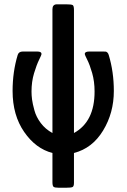

<svg xmlns="http://www.w3.org/2000/svg" viewBox="-20 -714 594 901"><path d="M39.1 -287.1Q39.1 -377 63 -456.1Q67.9 -472.2 86.9 -472.2H154.8Q174.8 -472.2 174.8 -460.9Q174.8 -456.1 163.3 -433.1Q151.9 -410.2 139.9 -370.6Q127.9 -331.1 127.9 -284.2Q127.9 -266.1 130.4 -247.1Q132.8 -228 141.4 -196.5Q149.9 -165 171.4 -136.5Q192.9 -107.9 226.1 -89.8V-670.9Q226.1 -692.9 246.1 -693.8H289.1Q315.9 -693.8 321.5 -689.9Q327.1 -686 327.1 -667V-89.8Q424.3 -143.1 423.8 -285.2Q423.8 -332 412.4 -371.6Q400.9 -411.1 389.4 -433.6Q377.9 -456.1 377.9 -460.9Q377.9 -472.2 398.9 -472.2H463.9Q472.7 -472.2 476.3 -471.7Q480 -471.2 483.9 -467.5Q487.8 -463.9 490.2 -456.1Q514.2 -377 514.2 -287.1Q514.2 -184.1 463.6 -101.1Q413.1 -18.1 327.1 3.9V144Q327.1 160.2 320.6 163.6Q314 167 290 167H255.9Q236.8 167 231.4 162.6Q226.1 158.2 226.1 141.1V3.9Q147.9 -16.1 93.5 -94.7Q39.1 -173.3 39.1 -287.1Z"/></svg>

Font: CMU Sans Serif Demi Condensed
Style: DemiCondensed
Weight: 600
Width: 3
Version: Version 0.7.0